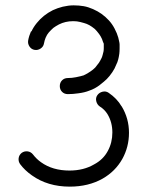

<svg xmlns="http://www.w3.org/2000/svg" viewBox="-20 -661 561 716"><path d="M96 -545 97 -543Q104 -559 117 -575Q129 -590 144 -602Q159 -614 177 -623Q194 -631 214 -636Q236 -641 253 -641H254H255H256Q274 -641 292 -638Q309 -635 327 -627Q345 -619 359 -609Q374 -598 386 -585Q398 -572 407 -555Q417 -536 421 -521Q423 -513 424 -508Q426 -500 426 -495V-481Q426 -469 425 -461Q423 -447 421 -440Q418 -428 414 -421Q408 -405 399 -392Q389 -377 378 -366Q370 -358 352 -344Q334 -330 313 -323Q296 -316 272 -313Q252 -310 233 -310Q220 -310 211.5 -318.5Q203 -327 203 -340Q203 -353 211.5 -361.5Q220 -370 233 -370Q248 -370 263 -373Q283 -377 292 -380Q307 -387 318 -395Q327 -401 335 -409Q345 -421 349 -427Q353 -433 359 -445Q361 -449 363 -457L366 -469Q367 -474 367 -482V-491V-498Q366 -501 364 -505Q361 -516 355 -526Q351 -533 341 -545Q335 -553 323 -561Q313 -568 303 -572Q295 -575 279 -579Q267 -582 255 -582H254H253H252Q238 -582 225 -579Q212 -576 200 -570Q187 -563 179 -557Q170 -549 162 -540Q155 -532 150 -520Q146 -510 144 -499Q142 -487 131.5 -480Q121 -473 109 -475Q97 -477 90 -487.5Q83 -498 85 -510Q88 -527 96 -545ZM433 -265 434 -264Q461 -219 461 -166Q461 -113 436 -68Q410 -22 363 5Q310 35 240 35Q158 35 99 -7Q72 -26 55 -49Q48 -59 49.5 -71Q51 -83 61 -91Q71 -98 83 -96.5Q95 -95 103 -85Q116 -68 133 -56Q176 -25 239 -25Q292 -25 331 -48Q365 -66 382 -98Q399 -129 399 -167Q399 -205 381 -235Q370 -253 352 -264Q342 -271 339 -283.5Q336 -296 343 -306Q350 -316 362.5 -319Q375 -322 385 -315Q416 -294 433 -265Z"/></svg>

Font: Beon
Style: Medium
Weight: 500
Designer: BSozoo
Foundry: BSozoo
Version: Version 001.000